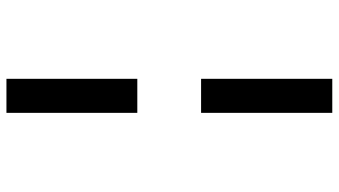

<svg xmlns="http://www.w3.org/2000/svg" viewBox="-242 -554 1026 581"><g transform="rotate(-90 270.5 -264.0)"><path d="M219 -361H322V-757H219ZM219 229H322V-168H219Z"/></g></svg>

Font: Kathrein 75 Bold
Style: Regular
Weight: 700
Designer: Lazydogs Typefoundry, based on Open Sans by Ascender Corporation
Foundry: Lazydogs Typefoundry
Version: Version 1.003;PS 001.003;hotconv 1.0.88;makeotf.lib2.5.64775